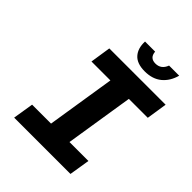

<svg xmlns="http://www.w3.org/2000/svg" viewBox="-229 -959 1089 1089"><g transform="rotate(45 315.0 -415.0)"><path d="M293.9 -830.1H375Q378.4 -783.2 423.8 -783.2Q469.2 -783.2 486.8 -830.1H567.9Q552.7 -773.9 513.7 -741.5Q474.6 -709 412.1 -709Q349.6 -709 320.6 -741.5Q291.5 -773.9 293.9 -830.1ZM74.2 0 94.2 -124H246.1L311 -535.2H159.2L178.2 -659.2H629.9L610.8 -535.2H459L394 -124H545.9L525.9 0Z"/></g></svg>

Font: Office Code Pro Bold Italic
Style: Regular
Weight: 700
Italic angle: -9°
Designer: Nathan Rutzky & Paul D. Hunt
Foundry: Adobe Systems Incorporated
Version: Version 1.004;PS 001.004;hotconv 1.0.70;makeotf.lib2.5.58329